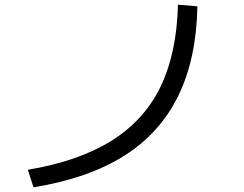

<svg xmlns="http://www.w3.org/2000/svg" viewBox="-20 -770 1040 820"><path d="M99 -45Q315 -81 455.5 -168.5Q596 -256 665.5 -399.5Q735 -543 740 -750L823 -743Q819 -519 741 -360Q663 -201 510 -104.5Q357 -8 123 30Z"/></svg>

Font: M PLUS 1 Thin
Style: Regular
Weight: 400
Version: Version 1.001